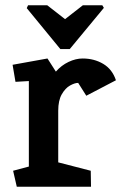

<svg xmlns="http://www.w3.org/2000/svg" viewBox="-20 -712 462 732"><path d="M87 -692H160L228 -639L296 -692H370L376 -682L246 -525H210L82 -681ZM44 0 30 -61 90 -77V-403L39 -400L28 -465L161 -489L193 -439Q214 -463 241.5 -476Q269 -489 295 -489Q339 -489 373.5 -468.5Q408 -448 422 -406L309 -347L278 -396Q265 -396 247 -386Q229 -376 215.5 -352.5Q202 -329 202 -290V-93L326 -61L327 0Z"/></svg>

Font: Kreon SemiBold
Style: Regular
Weight: 600
Designer: Julia Petretta
Foundry: Julia Petretta and Eli Heuer
Version: Version 2.002